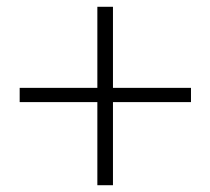

<svg xmlns="http://www.w3.org/2000/svg" viewBox="-20 -640 620 566"><path d="M543 -339V-381H313V-620H267V-381H38V-339H267V-94H313V-339Z"/></svg>

Font: Source Han Serif CN
Style: Regular
Weight: 400
Designer: Ryoko NISHIZUKA 西塚涼子 (kana & ideographs); Frank Grießhammer (Latin, Greek & Cyrillic); Wenlong ZHANG 张文龙 (bopomofo); San
Foundry: Adobe
Version: Version 2.003;hotconv 1.1.1;makeotfexe 2.6.0